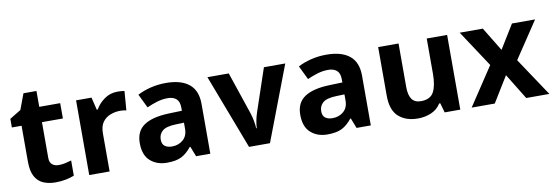

<svg xmlns="http://www.w3.org/2000/svg" viewBox="-52 -1017 3984 1382"><g transform="rotate(-10 1940.0 -326.0)"><path d="M308 -109Q333 -109 356 -114Q379 -119 402 -126V-15Q378 -5 342.5 2.5Q307 10 265 10Q216 10 177.5 -6Q139 -22 116.5 -61.5Q94 -101 94 -171V-434H23V-497L105 -547L148 -662H243V-546H396V-434H243V-171Q243 -140 261 -124.5Q279 -109 308 -109Z M817 -556Q828 -556 843 -555Q858 -554 867 -552L856 -412Q849 -414 835.5 -415.5Q822 -417 812 -417Q774 -417 739 -403.5Q704 -390 682.5 -360Q661 -330 661 -278V0H512V-546H625L647 -454H654Q678 -496 720 -526Q762 -556 817 -556Z M1170 -557Q1280 -557 1338.5 -509.5Q1397 -462 1397 -364V0H1293L1264 -74H1260Q1225 -30 1186 -10Q1147 10 1079 10Q1006 10 958 -32.5Q910 -75 910 -163Q910 -250 971 -291.5Q1032 -333 1154 -337L1249 -340V-364Q1249 -407 1226.5 -427Q1204 -447 1164 -447Q1124 -447 1086 -435.5Q1048 -424 1010 -407L961 -508Q1005 -531 1058.5 -544Q1112 -557 1170 -557ZM1191 -251Q1119 -249 1091 -225Q1063 -201 1063 -162Q1063 -128 1083 -113.5Q1103 -99 1135 -99Q1183 -99 1216 -127.5Q1249 -156 1249 -208V-253Z M1680 0 1472 -546H1628L1733 -235Q1742 -207 1747.5 -177Q1753 -147 1754 -123H1758Q1761 -177 1780 -235L1885 -546H2041L1833 0Z M2343 -557Q2453 -557 2511.5 -509.5Q2570 -462 2570 -364V0H2466L2437 -74H2433Q2398 -30 2359 -10Q2320 10 2252 10Q2179 10 2131 -32.5Q2083 -75 2083 -163Q2083 -250 2144 -291.5Q2205 -333 2327 -337L2422 -340V-364Q2422 -407 2399.5 -427Q2377 -447 2337 -447Q2297 -447 2259 -435.5Q2221 -424 2183 -407L2134 -508Q2178 -531 2231.5 -544Q2285 -557 2343 -557ZM2364 -251Q2292 -249 2264 -225Q2236 -201 2236 -162Q2236 -128 2256 -113.5Q2276 -99 2308 -99Q2356 -99 2389 -127.5Q2422 -156 2422 -208V-253Z M3224 -546V0H3110L3090 -70H3082Q3056 -28 3010.5 -9Q2965 10 2914 10Q2826 10 2773 -37.5Q2720 -85 2720 -190V-546H2869V-227Q2869 -169 2890 -139Q2911 -109 2957 -109Q3025 -109 3050 -155.5Q3075 -202 3075 -289V-546Z M3492 -279 3316 -546H3485L3591 -372L3698 -546H3867L3689 -279L3875 0H3706L3591 -187L3476 0H3307Z"/></g></svg>

Font: Noto Sans Medefaidrin
Style: Bold
Weight: 700
Designer: Dalton Maag Ltd
Foundry: Dalton Maag Ltd
Version: Version 1.002; ttfautohint (v1.8.4.7-5d5b)